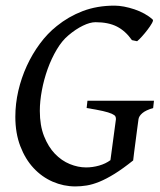

<svg xmlns="http://www.w3.org/2000/svg" viewBox="-20 -650 572 685"><path d="M526.4 -264.6Q500 -256.8 487.8 -246.3Q475.6 -235.8 474.1 -224.6Q472.2 -211.4 469.5 -190.4Q466.8 -169.4 463.9 -147.5Q460.9 -125.5 458.5 -106.2Q456.1 -86.9 455.1 -77.6Q418 -47.9 388.7 -29.8Q359.4 -11.7 335 -1.7Q310.5 8.3 289.6 11.7Q268.6 15.1 249 15.1Q207 15.1 168.2 -1.7Q129.4 -18.6 99.9 -50.3Q70.3 -82 52.5 -128.4Q34.7 -174.8 34.7 -233.4Q34.7 -279.8 45.4 -326.2Q56.2 -372.6 75.7 -415Q95.2 -457.5 122.3 -494.1Q149.4 -530.8 182.6 -557.1Q224.1 -590.8 275.1 -610.4Q326.2 -629.9 388.7 -629.9Q403.8 -629.9 422.4 -626.5Q440.9 -623 459.7 -616.7Q478.5 -610.4 495.4 -601.1Q512.2 -591.8 524.9 -580.1Q527.8 -577.6 522 -567.1Q516.1 -556.6 506.6 -544.2Q497.1 -531.7 486.6 -520Q476.1 -508.3 469.2 -502.9L450.7 -506.8Q427.7 -539.6 397.2 -555.2Q366.7 -570.8 320.8 -570.8Q301.3 -570.8 275.6 -558.3Q250 -545.9 224.1 -523.9Q201.2 -504.9 182.4 -473.1Q163.6 -441.4 150.1 -404.1Q136.7 -366.7 129.4 -327.6Q122.1 -288.6 122.1 -254.4Q122.1 -202.1 137.2 -164.1Q152.3 -126 176 -101.3Q199.7 -76.7 229 -64.7Q258.3 -52.7 287.1 -52.7Q310.5 -52.7 333.7 -59.3Q356.9 -65.9 374 -78.6L393.6 -224.6Q394 -229.5 391.8 -234.4Q389.6 -239.3 378.9 -244.1Q368.2 -249 346.9 -253.9Q325.7 -258.8 289.1 -264.6L292 -290.5H529.3Z"/></svg>

Font: Gentium Book Basic
Style: Italic
Weight: 400
Italic angle: -8°
Designer: J. Victor Gaultney and Annie Olsen
Foundry: SIL International
Version: Version 1.102; 2013; Maintenance release